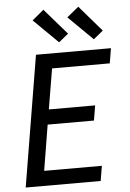

<svg xmlns="http://www.w3.org/2000/svg" viewBox="-63 -1028 727 1074"><g transform="rotate(-5 300.0 -491.0)"><path d="M37 0 159 -735H580L566 -651H242L204 -424H464L450 -340H190L148 -84H472L458 0ZM489 -793 352 -928 418 -982 543 -837ZM294 -793 157 -928 222 -982 348 -837Z"/></g></svg>

Font: Iosevka SS04 Md Ex Obl
Style: Regular
Weight: 500
Width: 7
Italic angle: -9°
Monospace: yes
Designer: Belleve Invis
Foundry: Belleve Invis
Version: Version 19.0.0; ttfautohint (v1.8.4)